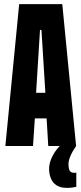

<svg xmlns="http://www.w3.org/2000/svg" viewBox="-20 -708 395 931"><path d="M6 0 73 -688H282L349 0H214L206 -134H149L140 0ZM155 -258H200L181 -563H174ZM304 203Q273 203 254 190.5Q235 178 226.5 156.5Q218 135 218 110Q218 81 235 48Q252 15 280 -10L349 0Q342 10 333.5 24.5Q325 39 318.5 56Q312 73 312 90Q312 106 317 118Q322 130 341 130Q343 130 344.5 130Q346 130 350 129V198Q342 200 329.5 201.5Q317 203 304 203Z"/></svg>

Font: Saira UltraCondensed Black
Style: Regular
Weight: 900
Width: 1
Designer: Hector Gatti with collaboration of the Omnibus-Type team
Foundry: Omnibus-Type
Version: Version 1.101